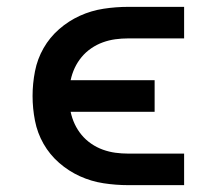

<svg xmlns="http://www.w3.org/2000/svg" viewBox="-20 -540 640 560"><path d="M354 0Q318 0 282 -5.5Q246 -11 213 -26Q180 -41 152.5 -65Q125 -89 107 -120.5Q89 -152 82 -188Q75 -224 75 -260Q75 -296 82 -332Q89 -368 107 -399.5Q125 -431 152.5 -455Q180 -479 213 -494Q246 -509 282 -514.5Q318 -520 354 -520H517V-428H354Q335 -428 316.5 -425.5Q298 -423 280 -416.5Q262 -410 246 -399Q230 -388 218 -373.5Q206 -359 198 -342Q190 -325 186 -306H431V-214H186Q190 -195 198 -178Q206 -161 218 -146.5Q230 -132 246 -121Q262 -110 280 -103.5Q298 -97 316.5 -94.5Q335 -92 354 -92H517V0Z"/></svg>

Font: Zed Mono Semibold Extended
Style: Regular
Weight: 600
Width: 7
Monospace: yes
Designer: Belleve Invis
Foundry: Belleve Invis
Version: Version 1.0.0; ttfautohint (v1.8.4)